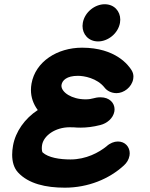

<svg xmlns="http://www.w3.org/2000/svg" viewBox="-20 -885 708 906"><path d="M370.8 -777.3C369.9 -772.2 369.4 -767.2 369.4 -762.3C369.4 -722.7 397.8 -689.5 443 -689.5C488.9 -689.5 537.2 -726.4 546.2 -777.3C547.1 -782.3 547.5 -787.3 547.5 -792.3C547.5 -831.9 519.2 -865 474 -865C428.1 -865 379.7 -828.1 370.8 -777.3ZM158.2 -365.7C96.8 -325.6 53.1 -263.8 41.4 -197.6C38.8 -182.9 37.4 -168.7 37.4 -155.1C37.4 -121.7 45.7 -92.4 64.7 -71.7C114.5 -17.5 196.7 0.6 285.9 0.6C395.7 0.6 495.5 -40.5 564.9 -104.6C577.6 -116.1 587.8 -131.5 591.1 -150.5C591.8 -154.2 592.1 -157.9 592.1 -161.6C592.1 -191.2 571.2 -217.3 536.1 -217.3C518.8 -217.3 498.7 -209.6 482.6 -194.5C447 -165.7 386.8 -132.6 312.8 -132.6C261.1 -132.6 208.2 -141.1 181.1 -165.7C179.4 -167.2 177.3 -174.9 177.3 -185.8C177.3 -190.6 177.7 -195.9 178.7 -201.6C186.3 -244.6 240 -284.5 309.3 -284.5C311.5 -284.5 314.3 -284.5 319.4 -284.2L320.5 -284.1H328.5C335.7 -283.4 346.6 -282.7 358.9 -282.7C389.1 -282.7 419.4 -286.3 453.4 -295C484.9 -302.8 514 -326.8 519.7 -359.1C520.3 -362.5 520.6 -365.8 520.6 -369.1C520.6 -399.2 496.7 -425.9 454.4 -425.9C424.2 -425.9 418 -416.2 383.8 -416.2C317.9 -416.2 269.9 -449.8 269.9 -480.2C269.9 -481.8 270.1 -483.4 270.4 -485.1C274 -505.5 294.2 -527.2 347.8 -527.2C375.6 -527.2 438 -517 473.8 -471.2C484.2 -457.7 504.1 -445.5 530 -445.5C563.8 -445.5 601.6 -472.8 608.6 -512.3C609.2 -516 609.6 -519.7 609.6 -523.6C609.6 -533.5 607.1 -543.8 600.6 -554.1C587.6 -575 527.2 -660 367.3 -660C250 -660 147 -594.1 128.7 -490.4C126.9 -480.2 126 -470.2 126 -460.4C126 -425.6 137.3 -393.9 158.2 -365.7Z"/></svg>

Font: TudorRose
Style: BoldOblique
Weight: 500
Version: Version 001.000